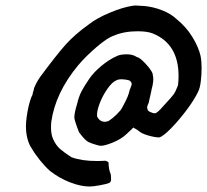

<svg xmlns="http://www.w3.org/2000/svg" viewBox="-20 -540 755 700"><path d="M162 83Q144 67 125.5 44Q107 21 95 0Q87 -11 81.5 -29.5Q76 -48 75 -67Q73 -93 80.5 -134Q88 -175 99 -196Q99 -200 100.5 -204Q102 -208 103 -212Q103 -218 110 -232Q117 -246 126 -259Q186 -340 219 -377Q252 -414 305 -452Q333 -474 381 -494Q429 -514 464 -519L473 -520L507 -518Q539 -515 571 -502.5Q603 -490 623 -471Q659 -442 681.5 -405Q704 -368 711 -337Q715 -317 715 -293Q715 -267 712 -243Q709 -219 703 -207Q689 -177 660.5 -139Q632 -101 603.5 -72Q575 -43 561 -39Q545 -39 520.5 -46Q496 -53 485 -63Q487 -63 466 -75Q464 -73 457.5 -66.5Q451 -60 441 -51Q421 -32 388 -19Q355 -6 342 -9Q311 -17 299.5 -24Q288 -31 268 -58Q251 -102 251 -112Q251 -128 261 -161Q267 -187 277 -206.5Q287 -226 305 -252Q321 -276 350 -300Q379 -324 407 -336Q419 -342 443 -342Q464 -342 479 -332Q489 -331 509.5 -309Q530 -287 536 -273Q539 -258 539 -251Q539 -244 536 -227Q534 -221 533 -215.5Q532 -210 531 -205L522 -165Q520 -160 518.5 -157Q517 -154 516.5 -150.5Q516 -147 518 -142Q517 -137 527 -132Q537 -127 545 -127Q553 -127 577 -155Q604 -184 612 -194.5Q620 -205 629 -229Q631 -245 631 -263Q631 -380 537 -418Q517 -426 482 -426Q432 -426 395 -410Q371 -402 331.5 -368Q292 -334 265 -302Q182 -202 167 -96Q166 -88 166 -74Q166 -48 175 -30Q185 -9 199.5 3.5Q214 16 240 33Q277 47 333 47Q353 47 364 46Q372 48 374.5 51Q377 54 376 62Q376 66 378 76.5Q380 87 384 96L385 113Q385 124 378 127Q369 131 344 135.5Q319 140 307 140Q274 140 234.5 124.5Q195 109 162 83ZM425 -147 432 -160Q449 -191 453 -213Q455 -216 460 -231Q460 -237 458.5 -240Q457 -243 451 -247H452Q436 -251 423 -251Q411 -251 404 -247Q389 -241 371.5 -216Q354 -191 343 -162Q332 -133 334 -115Q344 -96 362 -96Q369 -96 376 -99Q389 -107 405 -122.5Q421 -138 425 -147Z"/></svg>

Font: Caveat
Style: Bold
Weight: 700
Designer: Pablo Impallari
Foundry: Pablo Impallari
Version: Version 1.500; ttfautohint (v1.6)